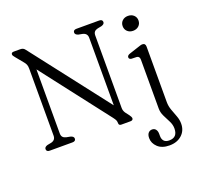

<svg xmlns="http://www.w3.org/2000/svg" viewBox="-156 -868 1309 1275"><g transform="rotate(-20 498.0 -230.0)"><path d="M254 -19Q254 0 230.5 0H70.5Q47 0 47 -19Q47 -34 68.5 -40.5L96.5 -46Q128 -53.5 128 -85V-558.5Q128 -576.5 123.5 -587.2Q119 -598 110.5 -608L65 -663.5Q52.5 -677.5 52.5 -686Q52.5 -700 70.5 -700H115.5Q127 -700 134.8 -696.5Q142.5 -693 150 -683L572.5 -137.5V-615Q572.5 -646.5 540 -654L511.5 -659.5Q490 -666.5 490 -681Q490 -700 513.5 -700H673.5Q697 -700 697 -681Q697 -666 675 -659.5L647 -654Q631.5 -650.5 623.5 -641.5Q615.5 -632.5 615.5 -615V-103Q615.5 -84 626.5 -67.5L648.5 -38.5Q659.5 -22.5 659.5 -16Q659.5 0 640 0H576Q558.5 0 558.5 -16Q558.5 -28 555 -36.8Q551.5 -45.5 539.5 -61L171.5 -537.5V-85Q171.5 -67.5 179.8 -58.5Q188 -49.5 204 -46L232 -40.5Q254 -34 254 -19ZM863 -558.5Q839 -558.5 823.2 -573.2Q807.5 -588 807.5 -611Q807.5 -634 823.2 -648.8Q839 -663.5 863 -663.5Q888 -663.5 903.8 -648.8Q919.5 -634 919.5 -611.5Q919.5 -588.5 903.8 -573.5Q888 -558.5 863 -558.5ZM910.5 -37.5Q910.5 -8 920.8 20Q931 48 941.2 75Q951.5 102 951.5 129Q951.5 178.5 917.8 209Q884 239.5 830.5 239.5Q777 239.5 747.8 211.8Q718.5 184 718.5 148Q718.5 124.5 729 112.2Q739.5 100 756 100Q772.5 100 781.8 112Q791 124 791 144.5V159Q791 181.5 803.2 194.8Q815.5 208 841 207.5Q898.5 207 898.5 144Q898.5 117.5 885.2 91.8Q872 66 858.8 39.5Q845.5 13 845.5 -16V-360.5Q845.5 -385 825.5 -387L788.5 -388Q771.5 -390.5 771.5 -404Q771.5 -417.5 791.5 -424L852.5 -444Q864.5 -448 873.2 -450.8Q882 -453.5 888.5 -453.5Q910.5 -453.5 910.5 -429.5Z"/></g></svg>

Font: Fraunces 72pt SuperSoft Light
Style: Regular
Weight: 300
Version: Version 1.000;[0bf87f6ff]